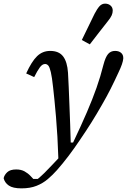

<svg xmlns="http://www.w3.org/2000/svg" viewBox="-128 -800 702 1056"><path d="M-10 236Q-57 236 -79.5 220.5Q-102 205 -108 180Q-104 162 -88 147Q-72 132 -39 132Q-12 132 7 142.5Q26 153 40 168L55 184H80Q97 170 117 150.5Q137 131 162 104Q170 96 177.5 87.5Q185 79 193 71Q189 -53 180 -157Q171 -261 164 -320Q158 -376 151.5 -403.5Q145 -431 137.5 -439.5Q130 -448 120 -448Q105 -448 91.5 -430Q78 -412 60 -376L16 -396Q46 -462 76 -491Q106 -520 148 -520Q196 -520 219 -490Q242 -460 246 -400Q248 -367 250 -320Q252 -273 254 -219.5Q256 -166 258 -113.5Q260 -61 261 -16H274Q319 -111 350 -183Q381 -255 403 -317.5Q425 -380 441 -444Q452 -486 466.5 -503Q481 -520 505 -520Q526 -520 538.5 -509Q551 -498 550 -478Q549 -465 542.5 -446Q536 -427 523 -400Q501 -352 480 -310.5Q459 -269 433 -224Q404 -173 374.5 -126Q345 -79 310 -28Q282 14 249.5 57Q217 100 185 136Q162 162 135 185Q108 208 73 222Q38 236 -10 236ZM322 -580Q339 -616 357 -652Q375 -688 392 -724Q406 -751 419 -765.5Q432 -780 450 -780Q468 -780 480 -769.5Q492 -759 492 -742Q492 -729 486.5 -716Q481 -703 464 -682Q439 -651 415 -619.5Q391 -588 366 -556Z"/></svg>

Font: Source Serif 4 Caption
Style: Italic
Weight: 400
Italic angle: -12°
Designer: Frank Grießhammer
Foundry: Adobe Systems Incorporated
Version: Version 4.004;hotconv 1.0.117;makeotfexe 2.5.65602